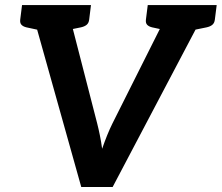

<svg xmlns="http://www.w3.org/2000/svg" viewBox="-20 -744 882 764"><path d="M303.3 0 100.4 -723.8H211.5Q229 -723.8 239.7 -715.3Q250.3 -706.8 253.4 -692.9L366.7 -252.9Q372.2 -231.4 377.4 -205.7Q382.7 -180 386.4 -152.1Q396.1 -180 406.4 -205.7Q416.8 -231.4 427.5 -252.9L648.2 -692.9Q653.9 -704.3 667.1 -714.1Q680.3 -723.8 697.9 -723.8H809.5L428.3 0ZM196 -691.4 200.2 -723.8H274.6L270.5 -691.4ZM644 -691.4 648.1 -723.8H722.6L718.4 -691.4ZM166.9 -723.8 141.3 -623.1 85.4 -635.1Q72.3 -638.2 65.6 -645.2Q58.9 -652.2 60.4 -665.7L67.7 -723.8ZM342 -723.8 334.8 -665.7Q333.2 -652.2 324.7 -645.2Q316.2 -638.2 301.5 -635.1L242.7 -623.1L242.9 -723.8ZM667 -723.8 641.5 -623.1 585.6 -635.1Q572.4 -638.2 565.7 -645.2Q559 -652.2 560.6 -665.7L567.9 -723.8ZM842.2 -723.8 834.9 -665.7Q833.3 -652.2 824.8 -645.2Q816.4 -638.2 801.7 -635.1L742.9 -623.1L743 -723.8Z"/></svg>

Font: Aleo
Style: Italic
Weight: 400
Italic angle: -7°
Designer: Alessio Laiso
Foundry: Alessio Laiso
Version: Version 2.001;gftools[0.9.29]